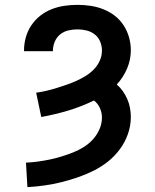

<svg xmlns="http://www.w3.org/2000/svg" viewBox="-20 -548 640 791"><path d="M93 223 87 122Q112 121 137 117.5Q162 114 186 109Q210 104 234 96.5Q258 89 281 80Q304 71 325.5 57.5Q347 44 363.5 25.5Q380 7 390 -16Q400 -39 400 -64Q400 -84 391.5 -103Q383 -122 367 -134Q316 -109 261 -92.5Q206 -76 150 -66L129 -166Q150 -169 171.5 -174Q193 -179 213.5 -185.5Q234 -192 254.5 -199Q275 -206 295 -215Q315 -224 333.5 -235.5Q352 -247 367 -262.5Q382 -278 391 -298Q400 -318 400 -340Q400 -359 392.5 -377Q385 -395 370 -406.5Q355 -418 336.5 -422.5Q318 -427 299 -427Q280 -427 261 -422.5Q242 -418 227.5 -406Q213 -394 205.5 -376Q198 -358 198 -339V-337H79V-341Q79 -368 86.5 -394.5Q94 -421 109 -443.5Q124 -466 145.5 -483Q167 -500 192.5 -510Q218 -520 245 -524Q272 -528 299 -528Q326 -528 353 -524Q380 -520 405.5 -510Q431 -500 452.5 -483.5Q474 -467 489 -444Q504 -421 511.5 -394.5Q519 -368 519 -341Q519 -302 503.5 -265.5Q488 -229 461 -200Q475 -188 486 -172.5Q497 -157 504.5 -139.5Q512 -122 515.5 -103.5Q519 -85 519 -66Q519 -30 507 4Q495 38 474 66.5Q453 95 425.5 117Q398 139 366 155Q334 171 300.5 182.5Q267 194 233 202.5Q199 211 163.5 216Q128 221 93 223Z"/></svg>

Font: Iosevka Book
Style: Bold
Weight: 700
Designer: Belleve Invis
Foundry: Belleve Invis
Version: Version 28.0.7; ttfautohint (v1.8.3)